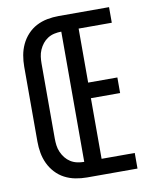

<svg xmlns="http://www.w3.org/2000/svg" viewBox="-83 -798 691 861"><g transform="rotate(-10 262.5 -367.5)"><path d="M243 0V-735H473V-664H322V-418H455V-347H322V-71H473V0ZM243 0Q217 0 191 -5Q165 -10 142 -22Q119 -34 101 -53.5Q83 -73 72 -96.5Q61 -120 56.5 -145.5Q52 -171 52 -197V-538Q52 -564 56.5 -589.5Q61 -615 72 -638.5Q83 -662 101 -681.5Q119 -701 142 -713Q165 -725 191 -730Q217 -735 243 -735V-664Q227 -664 211 -660.5Q195 -657 181.5 -648.5Q168 -640 158 -627.5Q148 -615 141.5 -600Q135 -585 133 -569.5Q131 -554 131 -538V-197Q131 -181 133 -165.5Q135 -150 141.5 -135Q148 -120 158 -107.5Q168 -95 181.5 -86.5Q195 -78 211 -74.5Q227 -71 243 -71Z"/></g></svg>

Font: Iosevka Pride
Style: Regular
Weight: 400
Monospace: yes
Designer: Belleve Invis
Foundry: Belleve Invis
Version: Version 30.3.1; ttfautohint (v1.8.4)